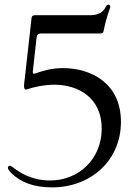

<svg xmlns="http://www.w3.org/2000/svg" viewBox="-20 -793 578 830"><path d="M116.5 -715.9 87.4 -456C84.2 -429 78.1 -399.9 97.3 -407C118.6 -414.8 168.3 -426.8 215.2 -426.8C315.3 -426.8 419.7 -372.9 419.7 -237.2C419.7 -104.4 318.9 -12.8 197.4 -12.8C115.8 -12.8 65.3 -47.6 37.6 -68.2C30.5 -73.2 27 -76.7 22.7 -76.7C17.8 -76.7 14.2 -73.2 14.2 -68.2C14.2 -62.5 18.5 -55.4 28.4 -45.5C68.9 -4.3 127.1 17 205.3 17C370.7 17 502.8 -97.3 502.8 -266.3C502.8 -436.1 370 -498.6 252.8 -498.6C197.4 -498.6 159.8 -484.7 131.4 -475.1C123.6 -473 121.4 -474.8 121.8 -483L138.1 -630.7C139.2 -642.4 146 -648.4 157.7 -648.4H414.1C422.6 -648.4 426.1 -650.6 427.6 -658.4C443.9 -736.5 456.7 -755 456.7 -764.2C456.7 -768.5 454.5 -772.7 448.9 -772.7C444.6 -772.7 441.1 -770.6 438.2 -764.9C425.4 -740.8 409.1 -728.7 373.6 -727.3H186.1H131.4C120.7 -727.3 117.2 -722.3 116.5 -715.9Z"/></svg>

Font: Margiela Serif Light
Style: Regular
Weight: 300
Designer: Andreas Faust, Stefan Endress
Version: Version 1.002;FEAKit 1.0